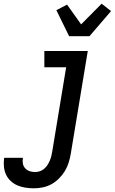

<svg xmlns="http://www.w3.org/2000/svg" viewBox="-81 -796 621 1039"><path d="M103 223Q79 223 56.5 219.5Q34 216 14 207.5Q-6 199 -22 184.5Q-38 170 -47.5 150.5Q-57 131 -59.5 108Q-62 85 -59 62L-58 58H43V60Q40 76 43 90.5Q46 105 56 115.5Q66 126 80 130.5Q94 135 109 135Q122 135 135 130.5Q148 126 158.5 117Q169 108 176.5 96Q184 84 189 72Q194 60 197 47.5Q200 35 202 22L277 -432H159V-520H394L302 36Q298 60 290.5 84Q283 108 270 129.5Q257 151 238 170Q219 189 197 201Q175 213 150.5 218Q126 223 103 223ZM293 -600 224 -741 282 -771 358 -664 469 -776 520 -736 403 -600Z"/></svg>

Font: Iosevka Semibold Oblique
Style: Regular
Weight: 600
Italic angle: -9°
Monospace: yes
Designer: Belleve Invis
Foundry: Belleve Invis
Version: Version 32.5.0; ttfautohint (v1.8.4)